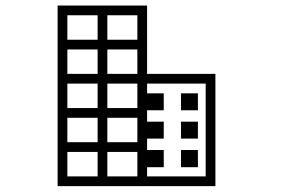

<svg xmlns="http://www.w3.org/2000/svg" viewBox="-20 -917 1040 675"><path d="M497.1 -879.9Q497.1 -876 497.1 -871.1Q497.1 -867.2 497.1 -863.3Q497.1 -853.5 497.1 -843.8Q497.1 -835 497.1 -825.2Q497.1 -816.4 497.1 -806.6Q497.1 -796.9 497.1 -788.1Q497.1 -776.4 497.1 -765.6Q497.1 -753.9 497.1 -743.2Q493.2 -743.2 488.3 -743.2Q484.4 -743.2 480.5 -743.2Q448.2 -743.2 416 -743.2Q384.8 -743.2 352.5 -743.2Q331.1 -743.2 308.6 -743.2Q287.1 -743.2 265.6 -743.2Q245.1 -743.2 224.6 -743.2Q203.1 -743.2 182.6 -743.2Q182.6 -747.1 182.6 -752Q182.6 -755.9 182.6 -759.8Q182.6 -773.4 182.6 -787.1Q182.6 -800.8 182.6 -814.5Q182.6 -824.2 182.6 -833Q182.6 -842.8 182.6 -851.6Q182.6 -863.3 182.6 -874Q182.6 -885.7 182.6 -897.5Q187.5 -897.5 191.4 -897.5Q195.3 -897.5 200.2 -897.5Q231.4 -897.5 263.7 -897.5Q295.9 -897.5 327.1 -897.5Q349.6 -897.5 371.1 -897.5Q392.6 -897.5 415 -897.5Q435.5 -897.5 456.1 -897.5Q476.6 -897.5 497.1 -897.5Q497.1 -892.6 497.1 -888.7Q497.1 -883.8 497.1 -879.9ZM462.9 -777.3Q462.9 -779.3 462.9 -782.2Q462.9 -785.2 462.9 -788.1Q462.9 -796.9 462.9 -806.6Q462.9 -816.4 462.9 -825.2Q462.9 -835 462.9 -843.8Q462.9 -853.5 462.9 -863.3Q458 -863.3 453.1 -863.3Q448.2 -863.3 443.4 -863.3Q436.5 -863.3 429.7 -863.3Q421.9 -863.3 415 -863.3Q392.6 -863.3 371.1 -863.3Q349.6 -863.3 327.1 -863.3Q299.8 -863.3 272.5 -863.3Q244.1 -863.3 216.8 -863.3Q216.8 -861.3 216.8 -857.4Q216.8 -854.5 216.8 -851.6Q216.8 -842.8 216.8 -833Q216.8 -824.2 216.8 -814.5Q216.8 -805.7 216.8 -795.9Q216.8 -786.1 216.8 -777.3Q229.5 -777.3 241.2 -777.3Q252.9 -777.3 265.6 -777.3Q287.1 -777.3 308.6 -777.3Q331.1 -777.3 352.5 -777.3Q374 -777.3 396.5 -777.3Q418 -777.3 440.4 -777.3Q445.3 -777.3 452.1 -777.3Q459 -777.3 462.9 -777.3ZM462.9 -657.2Q462.9 -659.2 462.9 -662.1Q462.9 -665 462.9 -668Q462.9 -677.7 462.9 -686.5Q462.9 -696.3 462.9 -705.1Q462.9 -718.8 462.9 -732.4Q462.9 -746.1 462.9 -759.8Q462.9 -762.7 463.9 -765.6Q464.8 -767.6 465.8 -769.5Q467.8 -772.5 469.7 -773.4Q472.7 -775.4 474.6 -776.4Q477.5 -777.3 480.5 -777.3Q482.4 -777.3 485.4 -776.4Q487.3 -775.4 490.2 -773.4Q492.2 -772.5 494.1 -769.5Q495.1 -767.6 496.1 -765.6Q497.1 -762.7 497.1 -759.8Q497.1 -755.9 497.1 -751Q497.1 -747.1 497.1 -743.2Q497.1 -733.4 497.1 -724.6Q497.1 -714.8 497.1 -705.1Q497.1 -696.3 497.1 -686.5Q497.1 -677.7 497.1 -668Q497.1 -657.2 497.1 -645.5Q497.1 -633.8 497.1 -623Q493.2 -623 488.3 -623Q484.4 -623 480.5 -623Q448.2 -623 416 -623Q384.8 -623 352.5 -623Q331.1 -623 308.6 -623Q287.1 -623 265.6 -623Q245.1 -623 224.6 -623Q203.1 -623 182.6 -623Q182.6 -627 182.6 -631.8Q182.6 -635.7 182.6 -639.6Q182.6 -653.3 182.6 -667Q182.6 -680.7 182.6 -694.3Q182.6 -704.1 182.6 -712.9Q182.6 -722.7 182.6 -732.4Q182.6 -739.3 182.6 -746.1Q182.6 -752.9 182.6 -759.8Q182.6 -762.7 183.6 -765.6Q184.6 -767.6 186.5 -769.5Q187.5 -772.5 190.4 -773.4Q192.4 -775.4 194.3 -776.4Q197.3 -777.3 200.2 -777.3Q203.1 -777.3 205.1 -776.4Q208 -775.4 210 -773.4Q211.9 -772.5 213.9 -769.5Q214.8 -767.6 215.8 -765.6Q216.8 -762.7 216.8 -759.8Q216.8 -755.9 216.8 -752Q216.8 -748 216.8 -744.1Q216.8 -741.2 216.8 -738.3Q216.8 -735.4 216.8 -732.4Q216.8 -722.7 216.8 -712.9Q216.8 -704.1 216.8 -694.3Q216.8 -685.5 216.8 -675.8Q216.8 -666 216.8 -657.2Q229.5 -657.2 241.2 -657.2Q252.9 -657.2 265.6 -657.2Q287.1 -657.2 308.6 -657.2Q331.1 -657.2 352.5 -657.2Q374 -657.2 396.5 -657.2Q418 -657.2 440.4 -657.2Q445.3 -657.2 451.2 -657.2Q457 -657.2 462.9 -657.2ZM462.9 -537.1Q462.9 -539.1 462.9 -542Q462.9 -544.9 462.9 -547.9Q462.9 -557.6 462.9 -566.4Q462.9 -576.2 462.9 -585Q462.9 -598.6 462.9 -612.3Q462.9 -626 462.9 -639.6Q462.9 -642.6 463.9 -645.5Q464.8 -647.5 465.8 -650.4Q467.8 -652.3 469.7 -653.3Q472.7 -655.3 474.6 -656.2Q477.5 -657.2 480.5 -657.2Q482.4 -657.2 485.4 -656.2Q487.3 -655.3 490.2 -653.3Q492.2 -652.3 494.1 -650.4Q495.1 -647.5 496.1 -645.5Q497.1 -642.6 497.1 -639.6Q497.1 -635.7 497.1 -631.8Q497.1 -627 497.1 -623Q497.1 -613.3 497.1 -604.5Q497.1 -594.7 497.1 -585Q497.1 -576.2 497.1 -566.4Q497.1 -557.6 497.1 -547.9Q497.1 -537.1 497.1 -525.4Q497.1 -514.6 497.1 -502.9Q493.2 -502.9 488.3 -502.9Q484.4 -502.9 480.5 -502.9Q448.2 -502.9 416 -502.9Q384.8 -502.9 352.5 -502.9Q331.1 -502.9 308.6 -502.9Q287.1 -502.9 265.6 -502.9Q245.1 -502.9 224.6 -502.9Q203.1 -502.9 182.6 -502.9Q182.6 -506.8 182.6 -511.7Q182.6 -515.6 182.6 -519.5Q182.6 -533.2 182.6 -546.9Q182.6 -560.5 182.6 -574.2Q182.6 -584 182.6 -593.8Q182.6 -602.5 182.6 -612.3Q182.6 -619.1 182.6 -626Q182.6 -632.8 182.6 -639.6Q182.6 -642.6 183.6 -645.5Q184.6 -647.5 186.5 -650.4Q187.5 -652.3 190.4 -653.3Q192.4 -655.3 194.3 -656.2Q197.3 -657.2 200.2 -657.2Q203.1 -657.2 205.1 -656.2Q208 -655.3 210 -653.3Q211.9 -652.3 213.9 -650.4Q214.8 -647.5 215.8 -645.5Q216.8 -642.6 216.8 -639.6Q216.8 -635.7 216.8 -631.8Q216.8 -627.9 216.8 -624Q216.8 -621.1 216.8 -618.2Q216.8 -615.2 216.8 -612.3Q216.8 -602.5 216.8 -593.8Q216.8 -584 216.8 -574.2Q216.8 -565.4 216.8 -555.7Q216.8 -546.9 216.8 -537.1Q229.5 -537.1 241.2 -537.1Q252.9 -537.1 265.6 -537.1Q287.1 -537.1 308.6 -537.1Q331.1 -537.1 352.5 -537.1Q374 -537.1 396.5 -537.1Q418 -537.1 440.4 -537.1Q445.3 -537.1 451.2 -537.1Q457 -537.1 462.9 -537.1ZM462.9 -417Q462.9 -418.9 462.9 -421.9Q462.9 -424.8 462.9 -427.7Q462.9 -437.5 462.9 -446.3Q462.9 -456.1 462.9 -465.8Q462.9 -479.5 462.9 -493.2Q462.9 -506.8 462.9 -519.5Q462.9 -522.5 463.9 -525.4Q464.8 -528.3 465.8 -530.3Q467.8 -532.2 469.7 -534.2Q472.7 -535.2 474.6 -536.1Q477.5 -537.1 480.5 -537.1Q482.4 -537.1 485.4 -536.1Q487.3 -535.2 490.2 -534.2Q492.2 -532.2 494.1 -530.3Q495.1 -528.3 496.1 -525.4Q497.1 -522.5 497.1 -519.5Q497.1 -515.6 497.1 -511.7Q497.1 -506.8 497.1 -502.9Q497.1 -493.2 497.1 -484.4Q497.1 -474.6 497.1 -465.8Q497.1 -456.1 497.1 -446.3Q497.1 -437.5 497.1 -427.7Q497.1 -417 497.1 -405.3Q497.1 -394.5 497.1 -382.8Q493.2 -382.8 488.3 -382.8Q484.4 -382.8 480.5 -382.8Q448.2 -382.8 416 -382.8Q384.8 -382.8 352.5 -382.8Q331.1 -382.8 308.6 -382.8Q287.1 -382.8 265.6 -382.8Q245.1 -382.8 224.6 -382.8Q203.1 -382.8 182.6 -382.8Q182.6 -387.7 182.6 -391.6Q182.6 -395.5 182.6 -400.4Q182.6 -414.1 182.6 -427.7Q182.6 -441.4 182.6 -454.1Q182.6 -463.9 182.6 -473.6Q182.6 -482.4 182.6 -492.2Q182.6 -499 182.6 -505.9Q182.6 -512.7 182.6 -519.5Q182.6 -522.5 183.6 -525.4Q184.6 -528.3 186.5 -530.3Q187.5 -532.2 190.4 -534.2Q192.4 -535.2 194.3 -536.1Q197.3 -537.1 200.2 -537.1Q203.1 -537.1 205.1 -536.1Q208 -535.2 210 -534.2Q211.9 -532.2 213.9 -530.3Q214.8 -528.3 215.8 -525.4Q216.8 -522.5 216.8 -519.5Q216.8 -516.6 216.8 -512.7Q216.8 -508.8 216.8 -504.9Q216.8 -501 216.8 -498Q216.8 -495.1 216.8 -492.2Q216.8 -482.4 216.8 -473.6Q216.8 -463.9 216.8 -454.1Q216.8 -445.3 216.8 -435.5Q216.8 -426.8 216.8 -417Q229.5 -417 241.2 -417Q252.9 -417 265.6 -417Q287.1 -417 308.6 -417Q331.1 -417 352.5 -417Q374 -417 396.5 -417Q418 -417 440.4 -417Q445.3 -417 451.2 -417Q457 -417 462.9 -417ZM462.9 -296.9Q462.9 -298.8 462.9 -301.8Q462.9 -305.7 462.9 -307.6Q462.9 -317.4 462.9 -327.1Q462.9 -335.9 462.9 -345.7Q462.9 -359.4 462.9 -373Q462.9 -386.7 462.9 -400.4Q462.9 -402.3 463.9 -405.3Q464.8 -408.2 465.8 -410.2Q467.8 -412.1 469.7 -414.1Q472.7 -415 474.6 -416Q477.5 -417 480.5 -417Q482.4 -417 485.4 -416Q487.3 -415 490.2 -414.1Q492.2 -412.1 494.1 -410.2Q495.1 -408.2 496.1 -405.3Q497.1 -402.3 497.1 -400.4Q497.1 -395.5 497.1 -391.6Q497.1 -386.7 497.1 -382.8Q497.1 -373 497.1 -364.3Q497.1 -354.5 497.1 -345.7Q497.1 -335.9 497.1 -327.1Q497.1 -317.4 497.1 -307.6Q497.1 -296.9 497.1 -285.2Q497.1 -274.4 497.1 -262.7Q493.2 -262.7 488.3 -262.7Q484.4 -262.7 480.5 -262.7Q448.2 -262.7 416 -262.7Q384.8 -262.7 352.5 -262.7Q331.1 -262.7 308.6 -262.7Q287.1 -262.7 265.6 -262.7Q245.1 -262.7 224.6 -262.7Q203.1 -262.7 182.6 -262.7Q182.6 -267.6 182.6 -271.5Q182.6 -275.4 182.6 -280.3Q182.6 -293.9 182.6 -307.6Q182.6 -321.3 182.6 -335Q182.6 -343.8 182.6 -353.5Q182.6 -362.3 182.6 -372.1Q182.6 -378.9 182.6 -385.7Q182.6 -392.6 182.6 -400.4Q182.6 -402.3 183.6 -405.3Q184.6 -408.2 186.5 -410.2Q187.5 -412.1 190.4 -414.1Q192.4 -415 194.3 -416Q197.3 -417 200.2 -417Q203.1 -417 205.1 -416Q208 -415 210 -414.1Q211.9 -412.1 213.9 -410.2Q214.8 -408.2 215.8 -405.3Q216.8 -402.3 216.8 -400.4Q216.8 -396.5 216.8 -392.6Q216.8 -388.7 216.8 -384.8Q216.8 -381.8 216.8 -377.9Q216.8 -375 216.8 -372.1Q216.8 -362.3 216.8 -353.5Q216.8 -343.8 216.8 -335Q216.8 -325.2 216.8 -315.4Q216.8 -306.6 216.8 -296.9Q229.5 -296.9 241.2 -296.9Q252.9 -296.9 265.6 -296.9Q287.1 -296.9 308.6 -296.9Q331.1 -296.9 352.5 -296.9Q374 -296.9 396.5 -296.9Q418 -296.9 440.4 -296.9Q445.3 -296.9 451.2 -296.9Q457 -296.9 462.9 -296.9ZM357.4 -280.3Q357.4 -277.3 356.4 -274.4Q355.5 -272.5 353.5 -269.5Q352.5 -267.6 349.6 -266.6Q347.7 -264.6 345.7 -263.7Q342.8 -262.7 339.8 -262.7Q336.9 -262.7 335 -263.7Q332 -264.6 330.1 -266.6Q328.1 -267.6 326.2 -269.5Q324.2 -272.5 324.2 -274.4Q323.2 -277.3 323.2 -280.3Q323.2 -299.8 323.2 -318.4Q323.2 -337.9 323.2 -357.4Q323.2 -373 323.2 -388.7Q323.2 -404.3 323.2 -419.9Q323.2 -466.8 323.2 -513.7Q323.2 -560.5 323.2 -607.4Q323.2 -675.8 323.2 -743.2Q323.2 -811.5 323.2 -879.9Q323.2 -882.8 324.2 -884.8Q324.2 -887.7 326.2 -889.6Q328.1 -892.6 330.1 -893.6Q332 -895.5 335 -896.5Q336.9 -897.5 339.8 -897.5Q342.8 -897.5 345.7 -896.5Q347.7 -895.5 349.6 -893.6Q352.5 -892.6 353.5 -889.6Q355.5 -887.7 356.4 -884.8Q357.4 -882.8 357.4 -879.9Q357.4 -858.4 357.4 -836.9Q357.4 -815.4 357.4 -793.9Q357.4 -747.1 357.4 -700.2Q357.4 -654.3 357.4 -607.4Q357.4 -560.5 357.4 -513.7Q357.4 -466.8 357.4 -419.9Q357.4 -404.3 357.4 -388.7Q357.4 -373 357.4 -357.4Q357.4 -337.9 357.4 -318.4Q357.4 -299.8 357.4 -280.3ZM703.1 -623Q694.3 -623 685.5 -623Q676.8 -623 668.9 -623Q651.4 -623 634.8 -623Q617.2 -623 599.6 -623Q575.2 -623 549.8 -623Q525.4 -623 500 -623Q497.1 -623 495.1 -624Q492.2 -625 490.2 -626Q488.3 -627.9 486.3 -629.9Q484.4 -631.8 483.4 -634.8Q483.4 -637.7 483.4 -639.6Q483.4 -642.6 483.4 -645.5Q484.4 -647.5 486.3 -650.4Q488.3 -652.3 490.2 -653.3Q492.2 -655.3 495.1 -656.2Q497.1 -657.2 500 -657.2Q507.8 -657.2 515.6 -657.2Q523.4 -657.2 531.2 -657.2Q548.8 -657.2 565.4 -657.2Q583 -657.2 599.6 -657.2Q617.2 -657.2 634.8 -657.2Q651.4 -657.2 668.9 -657.2Q685.5 -657.2 703.1 -657.2Q719.7 -657.2 737.3 -657.2Q737.3 -652.3 737.3 -648.4Q737.3 -644.5 737.3 -639.6Q737.3 -598.6 737.3 -558.6Q737.3 -517.6 737.3 -476.6Q737.3 -448.2 737.3 -419.9Q737.3 -391.6 737.3 -364.3Q737.3 -338.9 737.3 -313.5Q737.3 -288.1 737.3 -262.7Q732.4 -262.7 728.5 -262.7Q724.6 -262.7 719.7 -262.7Q695.3 -262.7 669.9 -262.7Q644.5 -262.7 620.1 -262.7Q602.5 -262.7 585.9 -262.7Q568.4 -262.7 551.8 -262.7Q538.1 -262.7 525.4 -262.7Q512.7 -262.7 500 -262.7Q497.1 -262.7 495.1 -263.7Q492.2 -264.6 490.2 -266.6Q488.3 -267.6 486.3 -270.5Q484.4 -272.5 483.4 -274.4Q483.4 -277.3 483.4 -280.3Q483.4 -283.2 483.4 -285.2Q484.4 -288.1 486.3 -290Q488.3 -292 490.2 -293.9Q492.2 -294.9 495.1 -295.9Q497.1 -296.9 500 -296.9Q506.8 -296.9 514.6 -296.9Q521.5 -296.9 528.3 -296.9Q534.2 -296.9 540 -296.9Q545.9 -296.9 551.8 -296.9Q568.4 -296.9 585.9 -296.9Q602.5 -296.9 620.1 -296.9Q640.6 -296.9 661.1 -296.9Q682.6 -296.9 703.1 -296.9Q703.1 -313.5 703.1 -330.1Q703.1 -347.7 703.1 -364.3Q703.1 -391.6 703.1 -419.9Q703.1 -448.2 703.1 -476.6Q703.1 -503.9 703.1 -532.2Q703.1 -560.5 703.1 -588.9Q703.1 -596.7 703.1 -605.5Q703.1 -614.3 703.1 -623ZM616.2 -529.3Q630.9 -529.3 675.8 -529.3Q675.8 -543.9 675.8 -588.9Q661.1 -588.9 616.2 -588.9Q616.2 -574.2 616.2 -529.3ZM496.1 -588.9Q510.7 -588.9 555.7 -588.9Q555.7 -574.2 555.7 -529.3Q541 -529.3 496.1 -529.3Q496.1 -543.9 496.1 -588.9ZM616.2 -429.7Q630.9 -429.7 675.8 -429.7Q675.8 -444.3 675.8 -489.3Q661.1 -489.3 616.2 -489.3Q616.2 -474.6 616.2 -429.7ZM496.1 -489.3Q510.7 -489.3 555.7 -489.3Q555.7 -474.6 555.7 -429.7Q541 -429.7 496.1 -429.7Q496.1 -444.3 496.1 -489.3ZM616.2 -329.1Q630.9 -329.1 675.8 -329.1Q675.8 -344.7 675.8 -389.6Q661.1 -389.6 616.2 -389.6Q616.2 -374 616.2 -329.1ZM496.1 -389.6Q510.7 -389.6 555.7 -389.6Q555.7 -374 555.7 -329.1Q541 -329.1 496.1 -329.1Q496.1 -344.7 496.1 -389.6Z"/></svg>

Font: LetsEatIcons
Style: Regular
Weight: 400
Designer: Swedish Technologies
Foundry: Swedish Technologies
Version: Version 1.26.0